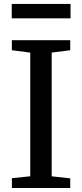

<svg xmlns="http://www.w3.org/2000/svg" viewBox="-20 -945 413 965"><path d="M132.1 -59V-680.7L39.5 -692.5V-743H333V-692.5L239.7 -680.7V-58.9L333 -48.5V0H39.8V-49.5ZM334.6 -925.1V-852.8H39V-925.1Z"/></svg>

Font: Merriweather 7pt Light
Style: Regular
Weight: 300
Designer: Eben Sorkin
Foundry: Eben Sorkin
Version: Version 2.200;gftools[0.9.31]